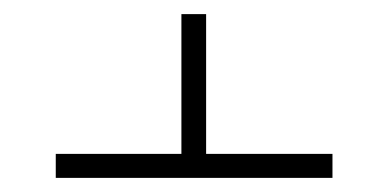

<svg xmlns="http://www.w3.org/2000/svg" viewBox="-20 -592 550 272"><path d="M59 -340H451V-374H272V-572H237V-374H59Z"/></svg>

Font: Noto Serif Hebrew SemiCondensed ExtraLight
Style: Regular
Weight: 200
Width: 4
Designer: Monotype Design Team
Foundry: Monotype Imaging Inc.
Version: Version 2.004